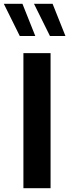

<svg xmlns="http://www.w3.org/2000/svg" viewBox="-33 -988 375 1008"><path d="M152.3 -798.9 84.8 -968.1H-13L70.9 -798.9ZM310.6 -798.9 243.1 -968.1H145.4L229.3 -798.9ZM232.5 0V-709.1H89.9V0Z"/></svg>

Font: Estedad-FD VF
Style: Regular
Weight: 100
Designer: Amin Abedi
Version: Version 7.3